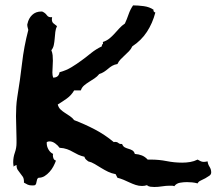

<svg xmlns="http://www.w3.org/2000/svg" viewBox="-20 -707 825 732"><path d="M785.2 -49.8Q785.2 -42 778.3 -37.1Q771.5 -32.2 762.7 -27.3L745.1 -18.6Q736.3 -14.6 733.4 -7.8Q722.7 -10.7 712.4 -11.7Q702.1 -12.7 692.4 -12.7Q679.7 -12.7 666 -10.3Q652.3 -7.8 644.5 2.9Q639.6 1 635.7 1H627.9Q613.3 1 598.1 3.4Q583 5.9 568.4 5.9Q560.5 5.9 553.2 4.9Q545.9 3.9 540 -1Q531.2 2 521.5 2Q508.8 2 497.1 -2Q485.4 -5.9 474.1 -11.2Q462.9 -16.6 451.2 -21.5Q439.5 -26.4 427.7 -29.3L420.9 -43Q405.3 -45.9 392.1 -52.2Q378.9 -58.6 366.2 -66.4Q353.5 -74.2 341.3 -81.5Q329.1 -88.9 316.4 -91.8Q311.5 -95.7 307.6 -99.1Q303.7 -102.5 301.8 -109.4Q289.1 -112.3 278.3 -117.2L257.8 -127.9Q248 -133.8 235.8 -138.2Q223.6 -142.6 207 -143.6Q201.2 -152.3 190.4 -160.2Q179.7 -168 168.9 -168Q162.1 -168 158.2 -165V-160.2Q158.2 -148.4 165 -136.7Q171.9 -125 182.6 -120.1Q181.6 -118.2 181.6 -114.3Q181.6 -108.4 184.1 -102.5Q186.5 -96.7 193.4 -94.7Q189.5 -84 183.6 -72.8Q177.7 -61.5 168.9 -51.8Q160.2 -42 149.9 -35.6Q139.6 -29.3 127 -29.3Q123 -27.3 121.6 -23.4Q120.1 -19.5 119.6 -15.1Q119.1 -10.7 117.7 -6.8Q116.2 -2.9 113.3 -1Q109.4 0 102.5 0Q92.8 0 85.9 -2.9Q79.1 -5.9 71.3 -10.7V-14.6Q71.3 -26.4 66.9 -33.2Q62.5 -40 57.1 -46.4Q51.8 -52.7 47.4 -59.6Q43 -66.4 43 -78.1Q40 -76.2 36.6 -75.2Q33.2 -74.2 32.2 -71.3Q30.3 -81.1 30.3 -87.9Q30.3 -107.4 36.6 -125Q43 -142.6 43 -162.1V-176.8Q43 -199.2 42 -220.7Q41 -242.2 41 -263.7Q41 -282.2 42 -300.3Q43 -318.4 45.9 -336.9Q56.6 -401.4 64 -465.3Q71.3 -529.3 87.9 -592.8Q86.9 -597.7 85.4 -602.5Q84 -607.4 84 -612.3Q84 -616.2 85 -617.2Q88.9 -636.7 102.5 -649.9Q116.2 -663.1 137.7 -663.1H140.6Q152.3 -658.2 158.7 -648.9Q165 -639.6 178.7 -641.6Q178.7 -639.6 178.2 -637.7Q177.7 -635.7 177.7 -633.8Q177.7 -623 183.6 -618.2Q189.5 -613.3 197.3 -607.4Q192.4 -597.7 190.9 -585Q189.5 -572.3 188.5 -559.6Q187.5 -546.9 185.1 -535.2Q182.6 -523.4 175.8 -515.6Q179.7 -505.9 180.7 -496.1Q181.6 -486.3 181.6 -475.6Q181.6 -464.8 180.7 -453.6Q179.7 -442.4 179.7 -430.7Q179.7 -419.9 182.6 -411.1Q204.1 -411.1 207 -431.6Q232.4 -438.5 252.4 -450.7Q272.5 -462.9 291 -476.6Q309.6 -490.2 327.6 -504.9Q345.7 -519.5 368.2 -530.3V-532.2Q368.2 -537.1 371.1 -538.6Q374 -540 372.1 -546.9Q386.7 -551.8 397 -560.1Q407.2 -568.4 416 -578.1L434.6 -598.6Q444.3 -609.4 456.1 -617.2Q463.9 -633.8 470.2 -652.3Q476.6 -670.9 487.3 -686.5Q505.9 -686.5 527.8 -683.6Q549.8 -680.7 565.4 -669.9Q563.5 -662.1 572.3 -659.2Q561.5 -618.2 540 -585.4Q518.6 -552.7 484.4 -530.3Q479.5 -519.5 471.7 -511.7Q463.9 -503.9 456.1 -496.6Q448.2 -489.3 440.4 -481.4Q432.6 -473.6 427.7 -462.9Q416 -460.9 407.7 -456.1Q399.4 -451.2 392.1 -444.8Q384.8 -438.5 376.5 -433.1Q368.2 -427.7 358.4 -424.8Q350.6 -415 340.3 -408.2Q330.1 -401.4 319.8 -395Q309.6 -388.7 300.8 -381.3Q292 -374 288.1 -362.3H262.7Q252 -343.8 234.9 -331.5Q217.8 -319.3 200.2 -308.6Q203.1 -296.9 210.9 -289.6Q218.8 -282.2 228 -276.4Q237.3 -270.5 246.6 -264.2Q255.9 -257.8 262.7 -249Q303.7 -233.4 341.8 -213.4Q379.9 -193.4 414.1 -165Q416 -166 418.9 -166Q426.8 -166 431.6 -161.6Q436.5 -157.2 445.3 -158.2Q449.2 -148.4 456.1 -145Q462.9 -141.6 470.2 -139.6Q477.5 -137.7 484.4 -133.8Q491.2 -129.9 494.1 -120.1Q508.8 -119.1 521 -114.3Q533.2 -109.4 543 -98.6H554.7Q585.9 -98.6 615.2 -92.8Q644.5 -86.9 674.8 -86.9Q690.4 -86.9 705.1 -89.4Q719.7 -91.8 733.4 -98.6Q738.3 -95.7 744.1 -92.8Q750 -89.8 756.8 -89.8Q761.7 -89.8 771.5 -91.8Q772.5 -81.1 778.8 -71.3Q785.2 -61.5 785.2 -49.8Z"/></svg>

Font: RockSalt
Style: Regular
Weight: 400
Designer: Squid
Foundry: Font Diner, Inc DBA Sideshow
Version: Version 1.000